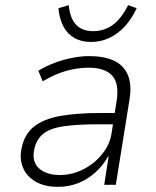

<svg xmlns="http://www.w3.org/2000/svg" viewBox="-20 -718 606 746"><path d="M205 8Q153 8 118 -12.5Q83 -33 69 -67.5Q55 -102 64 -142Q75 -197 112.5 -226.5Q150 -256 214.5 -267.5Q279 -279 372 -279H437L430 -235H361Q280 -235 228 -227.5Q176 -220 148.5 -198.5Q121 -177 113 -137Q103 -90 131.5 -64Q160 -38 214 -38Q260 -38 303.5 -60Q347 -82 377.5 -120Q408 -158 414 -204L433 -325Q444 -393 416 -424Q388 -455 324 -455Q282 -455 238.5 -443Q195 -431 146 -402L129 -443Q160 -462 194 -474.5Q228 -487 262 -493.5Q296 -500 327 -500Q383 -500 421 -483Q459 -466 476 -428.5Q493 -391 483 -330L430 0H385L402 -110H400Q381 -76 351.5 -49Q322 -22 285 -7Q248 8 205 8ZM334 -555Q296 -555 269 -570.5Q242 -586 226.5 -615Q211 -644 207 -686L247 -698Q252 -647 275.5 -622Q299 -597 342 -597Q385 -597 418 -621Q451 -645 478 -698L511 -686Q491 -643 463.5 -614Q436 -585 403.5 -570Q371 -555 334 -555Z"/></svg>

Font: Nunito Sans 7pt SemiCondensed ExtraLight
Style: Italic
Weight: 250
Width: 4
Italic angle: -9°
Designer: Vernon Adams
Foundry: Vernon Adams
Version: Version 3.101;gftools[0.9.27]